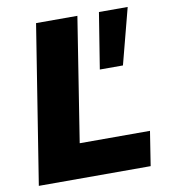

<svg xmlns="http://www.w3.org/2000/svg" viewBox="-80 -774 745 842"><g transform="rotate(-10 292.5 -352.5)"><path d="M25 0 137 -705H321L234 -153H547L523 0ZM377 -456 417 -705H545L480 -456Z"/></g></svg>

Font: Nunito Sans Black
Style: Italic
Weight: 900
Italic angle: -9°
Designer: Vernon Adams
Foundry: Vernon Adams
Version: Version 3.006; ttfautohint (v1.8.3)